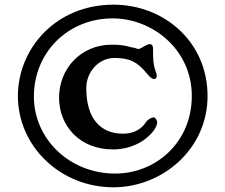

<svg xmlns="http://www.w3.org/2000/svg" viewBox="-20 -795 971 827"><path d="M57.1 -381.3C57.1 -166 238.8 11.7 468.3 11.7C680.7 11.7 874 -153.8 874 -380.9C874 -616.7 685.1 -774.9 468.8 -774.9C219.7 -774.9 57.1 -585 57.1 -381.3ZM126 -379.4C126 -568.8 272.5 -715.8 465.3 -715.8C636.7 -715.8 806.2 -582 806.2 -381.3C806.2 -181.6 650.9 -47.4 476.1 -47.4C280.3 -47.4 126 -195.8 126 -379.4ZM234.4 -374.5C234.4 -252.9 323.2 -151.4 466.3 -151.4C538.1 -151.4 601.1 -181.2 640.1 -230C654.8 -248.5 657.2 -263.2 657.2 -268.6C657.2 -276.4 648.9 -289.6 642.6 -289.6C633.8 -289.6 618.7 -282.2 609.4 -270C582 -227.1 540 -219.2 509.3 -219.2C417.5 -219.2 351.6 -278.8 351.6 -415.5C351.6 -486.3 406.2 -545.4 472.7 -545.4C540 -545.4 572.8 -526.9 611.8 -479.5C626 -461.9 635.7 -454.6 643.1 -454.6C649.4 -454.6 655.3 -459.5 655.3 -468.3C655.3 -473.1 653.8 -479 650.4 -487.8C639.6 -518.6 639.2 -540.5 639.2 -585.9C639.2 -598.6 633.8 -605 624 -605C611.3 -605 587.4 -584 575.7 -584C569.8 -584 560.1 -590.8 547.4 -590.8C515.1 -599.6 501.5 -602.5 460.9 -602.5C328.1 -602.5 234.4 -499 234.4 -374.5Z"/></svg>

Font: Stoke
Style: Regular
Weight: 400
Designer: Nicole Fally
Foundry: Nicole Fally
Version: Version 1.002